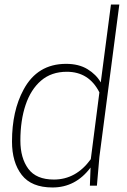

<svg xmlns="http://www.w3.org/2000/svg" viewBox="-20 -820 560 848"><path d="M212 8Q119 8 76 -47.5Q33 -103 33 -195Q33 -330 84 -424Q145 -538 272 -538Q328 -538 366.5 -514.5Q405 -491 425 -456L470 -800H507L419 -127L408 0H377L380 -80Q314 8 212 8ZM218 -27Q316 -27 381 -117L419 -412Q373 -503 275 -503Q207 -503 161.5 -464Q116 -425 93 -356.5Q70 -288 70 -199Q70 -122 105 -74.5Q140 -27 218 -27Z"/></svg>

Font: Tanohe Sans ExtraLight
Style: Italic
Weight: 200
Designer: Village Type and Design LLC & Cristiano Sobral
Foundry: Cooper Hewitt Smithsonian Design Museum
Version: Version 1.00;September 29, 2021;FontCreator 13.0.0.2655 64-b